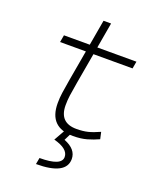

<svg xmlns="http://www.w3.org/2000/svg" viewBox="-163 -772 913 1106"><g transform="rotate(20 293.0 -219.5)"><path d="M338.4 9.8Q190.9 9.8 190.9 -138.2Q190.9 -170.9 195.3 -201.7Q199.7 -232.4 209 -287.1L241.7 -473.6H83.5L91.3 -517.6H249.5L276.9 -674.3H323.2L295.9 -517.6H535.6L527.8 -473.6H288.1L255.4 -287.1Q246.1 -232.9 241.9 -203.6Q237.8 -174.3 237.8 -143.1Q237.8 -35.2 342.8 -35.2Q381.8 -35.2 411.9 -42.5Q441.9 -49.8 482.9 -68.4L492.2 -26.4Q459.5 -11.2 422.9 -0.7Q386.2 9.8 338.4 9.8ZM193.4 234.4 200.7 194.8Q335 194.8 335 140.1Q335 89.8 244.6 65.9L295.4 -23.9L326.7 -5.9L300.3 46.9Q377.4 77.1 377.4 137.2Q377.4 234.4 193.4 234.4Z"/></g></svg>

Font: CaskaydiaCove NF ExtraLight
Style: Italic
Weight: 200
Italic angle: -10°
Designer: Aaron Bell
Foundry: Saja Typeworks
Version: Version 2111.001; VTT 6.35;Nerd Fonts 3.2.1